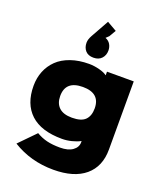

<svg xmlns="http://www.w3.org/2000/svg" viewBox="-207 -1123 1243 1469"><g transform="rotate(20 414.5 -388.5)"><path d="M543.9 -334Q543.9 -458 403.8 -458Q263.2 -458 263.2 -334Q263.2 -274.4 298.1 -241.2Q333 -208 403.8 -208Q479.5 -208 511.7 -240.7Q543.9 -273.4 543.9 -334ZM536.1 -630.9H753.9V-76.2Q753.9 62.5 663.6 138.7Q573.2 214.8 405.8 214.8Q220.7 214.8 73.2 123L202.1 -8.8Q243.7 16.1 289.1 27.1Q334.5 38.1 396 38.1Q461.9 38.1 498.5 11.7Q535.2 -14.6 535.2 -55.2V-64.9H533.2Q505.4 -49.8 465.8 -39.8Q426.3 -29.8 388.2 -29.8Q217.8 -29.8 131.3 -110.1Q44.9 -190.4 44.9 -337.9Q44.9 -402.3 66.9 -457Q88.9 -511.7 131.1 -552.7Q173.3 -593.8 239.3 -616.9Q305.2 -640.1 388.2 -640.1Q428.7 -640.1 472.4 -628.7Q516.1 -617.2 534.2 -602.1H536.1ZM413.1 -992.2 492.2 -946.8 460 -892.1 437 -870.1Q464.4 -859.4 477.8 -836.7Q491.2 -814 491.2 -786.1Q491.2 -747.6 467.5 -721.7Q443.8 -695.8 400.9 -695.8Q357.9 -695.8 335.4 -721.2Q313 -746.6 313 -786.1Q313 -812.5 331.1 -845.2Z"/></g></svg>

Font: Sinkin Sans 900 X Black
Style: Regular
Weight: 950
Designer: Keith Bates
Foundry: K-Type
Version: Sinkin Sans (version 1.0)  by Keith Bates   •   © 2014   www